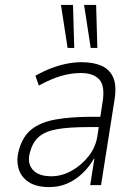

<svg xmlns="http://www.w3.org/2000/svg" viewBox="-20 -753 559 781"><path d="M180 8Q126 8 94.5 -14Q63 -36 54.5 -71.5Q46 -107 57 -143Q72 -198 108.5 -227Q145 -256 206.5 -267Q268 -278 357 -278H399L392 -236H336Q263 -236 215 -228Q167 -220 140.5 -198.5Q114 -177 103 -137Q89 -92 112 -64Q135 -36 189 -36Q231 -36 271.5 -58.5Q312 -81 341.5 -119Q371 -157 377 -205L397 -336Q408 -402 384.5 -429Q361 -456 308 -456Q271 -456 230 -444.5Q189 -433 138 -405L124 -445Q156 -463 188.5 -475.5Q221 -488 252 -494Q283 -500 311 -500Q360 -500 393 -485.5Q426 -471 440.5 -438Q455 -405 446 -348L391 0H347L364 -109H363Q343 -74 315 -47.5Q287 -21 253.5 -6.5Q220 8 180 8ZM349 -558 322 -733H371L376 -558ZM255 -558 228 -733H277L282 -558Z"/></svg>

Font: Nunito Sans 7pt Condensed ExtraLight
Style: Italic
Weight: 250
Width: 3
Italic angle: -9°
Designer: Vernon Adams
Foundry: Vernon Adams
Version: Version 3.101;gftools[0.9.27]